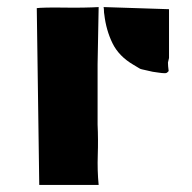

<svg xmlns="http://www.w3.org/2000/svg" viewBox="-20 -491 544 543"><path d="M259 -471 256 -309V-139Q258 -96 256.5 -52.5Q255 -9 259 32H91L84 -468Q90 -469 111.5 -469.5Q133 -470 161 -469.5Q189 -469 216 -469.5Q243 -470 259 -471ZM275 -450Q274 -455 274 -460.5Q274 -466 273 -471L458 -465V-327Q457 -324 456.5 -320.5Q456 -317 455 -314Q455 -309 455.5 -303.5Q456 -298 457 -290Q456 -289 453.5 -286.5Q451 -284 447 -284Q438 -284 429.5 -285.5Q421 -287 412 -288Q404 -290 396.5 -291.5Q389 -293 381 -295Q376 -296 372 -299Q368 -301 364.5 -303.5Q361 -306 357 -308Q316 -332 298 -369Q280 -406 275 -450Z"/></svg>

Font: Palette Mosaic
Style: Regular
Weight: 400
Designer: Shibuyafont
Version: Version 1.001